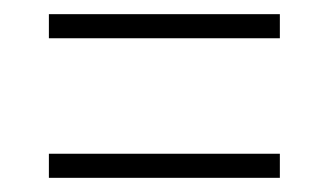

<svg xmlns="http://www.w3.org/2000/svg" viewBox="-20 -493 465 271"><path d="M49 -439H375V-473H49ZM49 -242H375V-276H49Z"/></svg>

Font: Noto Serif Thai ExtraCondensed ExtraLight
Style: Regular
Weight: 200
Width: 2
Designer: Monotype Design Team
Foundry: Monotype Imaging Inc.
Version: Version 2.002